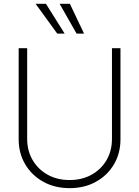

<svg xmlns="http://www.w3.org/2000/svg" viewBox="-20 -982 735 1014"><path d="M571.3 -727.5H616.2V-246.6Q616.2 -172.4 581.8 -114Q547.4 -55.7 486.6 -22Q425.8 11.7 347.7 11.7Q269.5 11.7 208.7 -22Q147.9 -55.7 113.3 -114Q78.6 -172.4 78.6 -246.6V-727.5H123.5V-248.5Q123.5 -186 152.1 -137Q180.7 -87.9 231.2 -59.6Q281.7 -31.2 347.7 -31.2Q413.6 -31.2 464.1 -59.6Q514.6 -87.9 543 -137Q571.3 -186 571.3 -248.5ZM384.3 -804.7 294.9 -961.9H349.1L423.8 -804.7ZM282.2 -804.7 168 -961.9H222.7L321.3 -804.7Z"/></svg>

Font: Inter Display Extra Light
Style: Regular
Weight: 200
Designer: Rasmus Andersson
Foundry: rsms
Version: Version 4.000;git-4fc901f